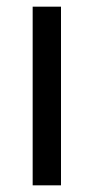

<svg xmlns="http://www.w3.org/2000/svg" viewBox="-20 -556 281 576"><path d="M163 0V-536H78V0Z"/></svg>

Font: Noto Sans Lao Looped SemiCondensed
Style: Regular
Weight: 400
Width: 4
Designer: Mark Frömberg, Ben Mitchell
Foundry: The Fontpad Ltd
Version: Version 1.003